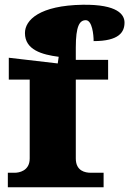

<svg xmlns="http://www.w3.org/2000/svg" viewBox="-20 -788 544 808"><path d="M416 0V-61H362C339 -61 299 -68 299 -121V-453H435V-536H299V-588C299 -679 315 -703 341 -703C368 -703 374 -642 374 -615C481 -615 504 -653 504 -693C504 -726 476 -770 328 -768C147 -765 85 -704 85 -649C85 -578 157 -558 227 -549L223 -521L17 -545V-453H105V-121C105 -68 59 -61 42 -61H13V0Z"/></svg>

Font: UArctic Serif Black
Style: Regular
Weight: 900
Designer: Customization by Puisto advertising & original work Monotype Design Team
Foundry: Monotype Imaging Inc.
Version: Version 2.004